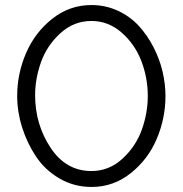

<svg xmlns="http://www.w3.org/2000/svg" viewBox="-20 -730 724 760"><path d="M342 10Q273 10 215.5 -23.5Q158 -57 122.5 -110.5Q87 -164 67.5 -226Q48 -288 48 -350Q48 -438 83 -519.5Q118 -601 186.5 -655.5Q255 -710 342 -710Q398 -710 446.5 -687.5Q495 -665 529 -628Q563 -591 587.5 -543.5Q612 -496 623.5 -446.5Q635 -397 635 -350Q635 -262 600.5 -180.5Q566 -99 497.5 -44.5Q429 10 343 10ZM342 -53Q412 -53 465 -102Q518 -151 541.5 -217Q565 -283 565 -350Q565 -422 539.5 -488.5Q514 -555 461.5 -601Q409 -647 342 -647Q272 -647 219 -598.5Q166 -550 142.5 -484.5Q119 -419 119 -353Q119 -238 180 -145.5Q241 -53 342 -53Z"/></svg>

Font: Raleway
Style: Regular
Weight: 400
Designer: Matt McInerney, Pablo Impallari, Rodrigo Fuenzalida
Foundry: Matt McInerney, Pablo Impallari, Rodrigo Fuenzalida
Version: Version 1.000;PS 001.001;hotconv 1.0.56; ttfautohint (v1.5)